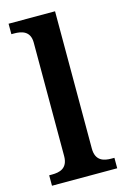

<svg xmlns="http://www.w3.org/2000/svg" viewBox="-117 -815 570 870"><g transform="rotate(-15 168.0 -380.0)"><path d="M15 0H321V-49H308C273 -49 233 -57 233 -116V-760H15V-711H28C62 -711 103 -703 103 -648V-116C103 -57 63 -49 28 -49H15Z"/></g></svg>

Font: Noto Serif Tamil SemiBold
Style: Italic
Weight: 600
Italic angle: -12°
Designer: Indian Type Foundry, Tom Grace, and the Monotype Design Team
Foundry: Monotype Imaging Inc.
Version: Version 2.003